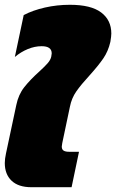

<svg xmlns="http://www.w3.org/2000/svg" viewBox="-36 -782 485 802"><path d="M-16 -101Q-16 -118 -11 -141L32 -343Q41 -387 65.5 -418Q90 -449 129 -484Q153 -506 164 -519Q175 -532 178 -545Q180 -555 180 -559Q180 -589 138 -589Q109 -589 80 -577Q51 -565 26 -544L63 -719Q101 -739 151.5 -750.5Q202 -762 256 -762Q344 -762 386.5 -730Q429 -698 429 -642Q429 -631 425 -607Q416 -568 395.5 -538Q375 -508 338 -467Q303 -429 283 -400.5Q263 -372 256 -336L224 -184Q222 -174 222 -170Q222 -158 229.5 -153Q237 -148 253 -148H294L263 0H95Q41 0 12.5 -27Q-16 -54 -16 -101Z"/></svg>

Font: Prompt Black
Style: Italic
Weight: 900
Italic angle: -12°
Designer: Katatrad Team
Foundry: CadsonDemak
Version: Version 1.001